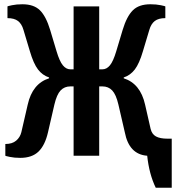

<svg xmlns="http://www.w3.org/2000/svg" viewBox="-20 -730 825 900"><path d="M785 -80V150H710Q679 86 670 0Q585 -6 565 -110L535 -240Q524 -287 506 -306Q488 -325 460 -325H445V0H325V-325H310Q282 -325 264 -306Q246 -287 235 -240L205 -110Q191 -49 160.5 -19.5Q130 10 75 10Q47 10 26 5.5Q5 1 5 0V-55Q37 -55 55.5 -70.5Q74 -86 80 -110L110 -240Q132 -338 210 -363V-367Q179 -377 158 -404.5Q137 -432 120 -490L90 -590Q82 -618 64.5 -631.5Q47 -645 15 -645V-700Q15 -701 36 -705.5Q57 -710 85 -710Q139 -710 167.5 -681.5Q196 -653 215 -590L245 -490Q259 -443 274.5 -424Q290 -405 310 -405H325V-700H445V-405H460Q480 -405 495.5 -424Q511 -443 525 -490L555 -590Q574 -653 602.5 -681.5Q631 -710 685 -710Q713 -710 734 -705.5Q755 -701 755 -700V-645Q723 -645 705.5 -631.5Q688 -618 680 -590L650 -490Q633 -432 612 -404.5Q591 -377 560 -367V-363Q638 -338 660 -240L686 -126Q692 -101 711 -90.5Q730 -80 765 -80Z"/></svg>

Font: Cuprum
Style: Bold
Weight: 700
Designer: Jovanny Lemonad
Foundry: Jovanny Lemonad
Version: Version 2.000